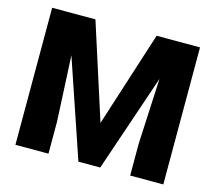

<svg xmlns="http://www.w3.org/2000/svg" viewBox="-102 -837 1079 962"><g transform="rotate(15 438.0 -355.5)"><path d="M437.5 -216.3 596.2 -710.9H821.3V0H649.4V-166L666 -505.9L494.1 0H380.9L209 -505.9L225.6 -166V0H54.2V-710.9H278.8Z"/></g></svg>

Font: Mardoto Black
Style: Regular
Weight: 900
Designer: Christian Robertson, Vahan Hovhannisyan
Foundry: Google
Version: Version 1.000